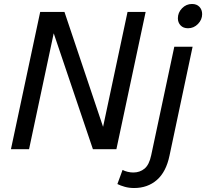

<svg xmlns="http://www.w3.org/2000/svg" viewBox="-20 -750 1036 965"><path d="M35 0 182 -690H304L512 -71L489 -70L621 -690H712L565 0H447L236 -624L259 -625L126 0ZM570 175 596 104Q607 110 621.5 113.5Q636 117 650 117Q683 117 706.5 97.5Q730 78 740 30L856 -515H948L832 32Q815 114 768.5 154.5Q722 195 654 195Q629 195 607.5 189Q586 183 570 175ZM874 -658Q874 -687 895 -708.5Q916 -730 945 -730Q969 -730 982.5 -715.5Q996 -701 996 -679Q996 -651 975 -629.5Q954 -608 925 -608Q901 -608 887.5 -622.5Q874 -637 874 -658Z"/></svg>

Font: Radio Canada
Style: Italic
Weight: 400
Italic angle: -12°
Designer: Charles Daoud, Etienne Aubert Bonn, Alexandre Saumier Demers, Jacques Le Bailly
Foundry: Radio-Canada
Version: Version 2.104;gftools[0.9.28.dev5+ged2979d]